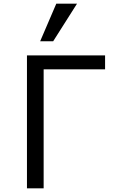

<svg xmlns="http://www.w3.org/2000/svg" viewBox="-20 -1027 640 1047"><path d="M127 -725H553V-649H218V0H127ZM199 -802 287 -1007H400L270 -802Z"/></svg>

Font: JuliaMono
Style: Regular
Weight: 400
Monospace: yes
Designer: cormullion
Foundry: corm
Version: Version 0.055; ttfautohint (v1.8.4)